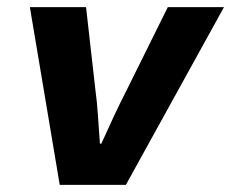

<svg xmlns="http://www.w3.org/2000/svg" viewBox="-20 -520 650 540"><path d="M148 0 64 -500H222L248 -270Q253 -233 255.5 -194.5Q258 -156 261 -116H265Q282 -154 300.5 -193.5Q319 -233 338 -270L452 -500H610L334 0Z"/></svg>

Font: Source Code Pro ExtraLight Black
Style: Italic
Weight: 900
Italic angle: -11°
Monospace: yes
Version: Version 1.016;hotconv 1.0.116;makeotfexe 2.5.65601